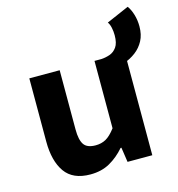

<svg xmlns="http://www.w3.org/2000/svg" viewBox="-106 -793 834 898"><g transform="rotate(-15 311.0 -344.0)"><path d="M507.8 -449.8 410.9 -496.1Q431.3 -497.2 451.9 -504.2Q472.4 -511.3 486.2 -530.6Q499.9 -549.8 499.9 -587.9Q499.9 -607.1 496 -624.8Q492.2 -642.5 484.2 -653.1L593 -700.4Q606.1 -682.7 614.3 -655.5Q622.5 -628.3 622.5 -598.1Q622.5 -558.1 607.2 -529.1Q591.8 -500.1 565.9 -480.5Q540 -460.9 507.8 -449.8ZM222.8 12Q138.1 12 100 -42Q62 -96 62 -189.9V-496.1H209V-208.7Q209 -159.1 224.4 -136.2Q239.9 -113.2 281.3 -113.2Q308.9 -113.2 330.9 -125.2Q352.8 -137.3 377.6 -169.9V-496.1H524.6V0H404.7L394.1 -71.3H390.1Q357.5 -33.5 317.2 -10.8Q276.9 12 222.8 12Z"/></g></svg>

Font: Source Code Pro ExtraLight
Style: Regular
Weight: 200
Monospace: yes
Designer: Paul D. Hunt, Teo Tuominen
Foundry: Adobe
Version: Version 1.026;hotconv 1.1.0;makeotfexe 2.6.0